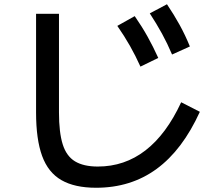

<svg xmlns="http://www.w3.org/2000/svg" viewBox="-20 -835 1040 905"><path d="M433 50Q332 50 269.5 14Q207 -22 178.5 -100Q150 -178 150 -305V-770H258V-305Q258 -211 275.5 -155Q293 -99 333.5 -74.5Q374 -50 441 -50Q567 -50 665.5 -126Q764 -202 834 -353L922 -308Q840 -128 718.5 -39Q597 50 433 50ZM642 -521Q619 -572 593 -618Q567 -664 533 -713L615 -759Q649 -710 675.5 -662.5Q702 -615 726 -562ZM791 -578Q769 -630 743.5 -676.5Q718 -723 686 -772L767 -815Q800 -766 826.5 -718Q853 -670 875 -616Z"/></svg>

Font: M PLUS 2 Medium
Style: Regular
Weight: 500
Designer: Coji Morishita
Foundry: UNDERFOREST DESIGN
Version: Version 1.001